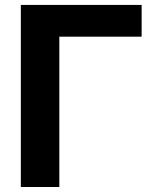

<svg xmlns="http://www.w3.org/2000/svg" viewBox="-20 -747 621 767"><path d="M545.8 -727.3H63.2V0H217V-600.5H545.8Z"/></svg>

Font: Magic Ui Pro
Style: Bold
Weight: 700
Designer: Stefan Endress, Andreas Faust
Version: Version 1.000;FEAKit 1.0